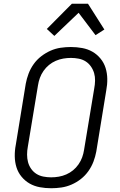

<svg xmlns="http://www.w3.org/2000/svg" viewBox="-20 -993 640 1021"><path d="M252 8Q221 8 191.5 2.5Q162 -3 137.5 -17Q113 -31 94.5 -53.5Q76 -76 67.5 -103.5Q59 -131 58.5 -161.5Q58 -192 64 -223L117 -548Q122 -575 132 -601.5Q142 -628 159 -652Q176 -676 199.5 -694Q223 -712 249 -723.5Q275 -735 302.5 -739Q330 -743 357 -743Q388 -743 417.5 -737.5Q447 -732 471.5 -718Q496 -704 514.5 -681.5Q533 -659 541.5 -631.5Q550 -604 550.5 -573.5Q551 -543 545 -512L492 -187Q487 -160 477 -133.5Q467 -107 450 -83Q433 -59 410 -41Q387 -23 360.5 -11.5Q334 0 306.5 4Q279 8 252 8ZM252 -50Q272 -50 292.5 -53.5Q313 -57 332.5 -65.5Q352 -74 368.5 -87.5Q385 -101 397.5 -119Q410 -137 417 -156.5Q424 -176 427 -196L481 -522Q485 -543 485.5 -564Q486 -585 480.5 -604Q475 -623 463.5 -639.5Q452 -656 435.5 -666.5Q419 -677 398.5 -681Q378 -685 357 -685Q337 -685 316.5 -681.5Q296 -678 276.5 -669.5Q257 -661 240.5 -647.5Q224 -634 211.5 -616Q199 -598 192 -578.5Q185 -559 182 -539L128 -213Q124 -192 124 -171Q124 -150 129 -131Q134 -112 145.5 -95.5Q157 -79 173.5 -68.5Q190 -58 210.5 -54Q231 -50 252 -50ZM269 -802 229 -839 362 -973H448L535 -836L488 -806L398 -925Z"/></svg>

Font: Iosevka Aile Light
Style: Italic
Weight: 300
Italic angle: -9°
Designer: Belleve Invis
Foundry: Belleve Invis
Version: Version 31.1.0; ttfautohint (v1.8.4)